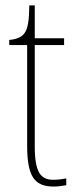

<svg xmlns="http://www.w3.org/2000/svg" viewBox="-20 -677 286 707"><path d="M178 10C191 10 207 8 224 5V-20C206 -17 194 -15 176 -15C130 -15 108 -42 108 -138V-511H216V-536H108V-657H88C87 -605 84 -571 68 -552C58 -540 40 -532 14 -530V-511H80V-141C80 -27 107 10 178 10Z"/></svg>

Font: Noto Serif Hebrew Condensed Thin
Style: Regular
Weight: 100
Width: 3
Designer: Monotype Design Team
Foundry: Monotype Imaging Inc.
Version: Version 2.004